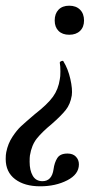

<svg xmlns="http://www.w3.org/2000/svg" viewBox="-37 -379 376 674"><path d="M215 -44Q210 -13 193.5 7.5Q177 28 145 56Q111 84 92.5 107Q74 130 68 167Q67 174 67 189Q67 219 78 238Q89 257 112 257Q145 257 151 215Q154 192 164 176Q174 160 200 160Q219 160 229.5 171Q240 182 240 198Q240 233 199 254Q158 275 104 275Q49 275 16 250Q-17 225 -17 179Q-17 164 -15 155Q-9 125 6.5 101.5Q22 78 36.5 64.5Q51 51 85 22Q130 -13 149 -39.5Q168 -66 173 -101Q175 -109 175 -128Q175 -148 173 -158Q172 -162 178.5 -164.5Q185 -167 186 -163Q202 -137 210 -101.5Q218 -66 215 -44ZM258 -307Q258 -284 244 -270.5Q230 -257 206 -257Q182 -257 168.5 -270.5Q155 -284 155 -307Q155 -331 168.5 -345Q182 -359 206 -359Q230 -359 244 -345Q258 -331 258 -307Z"/></svg>

Font: Cormorant Infant SemiBold
Style: Italic
Weight: 600
Italic angle: -10°
Designer: Christian Thalmann (Catharsis Fonts)
Foundry: Catharsis Fonts
Version: Version 4.000